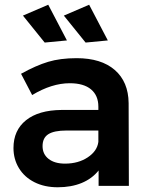

<svg xmlns="http://www.w3.org/2000/svg" viewBox="-20 -786 630 812"><path d="M397 0V-65Q369 -30 325 -12Q281 6 224 6Q168 6 125.5 -15.5Q83 -37 60 -75Q37 -113 37 -160Q37 -235 90 -277.5Q143 -320 240 -321H396V-335Q396 -382 365 -408Q334 -434 275 -434Q199 -434 116 -384L69 -474Q132 -509 183.5 -524.5Q235 -540 304 -540Q408 -540 465.5 -490Q523 -440 524 -350L525 0ZM396 -186V-234H261Q209 -234 184.5 -218.5Q160 -203 160 -168Q160 -134 185.5 -114Q211 -94 255 -94Q311 -94 351 -120.5Q391 -147 396 -186ZM184 -766 263 -615 169 -606 77 -720ZM357 -766 436 -615 342 -606 250 -720Z"/></svg>

Font: Gontserrat Medium
Style: Regular
Weight: 500
Designer: Julieta Ulanovsky
Foundry: Julieta Ulanovsky
Version: Version 6.001